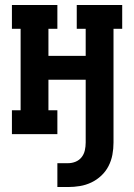

<svg xmlns="http://www.w3.org/2000/svg" viewBox="-20 -540 540 773"><path d="M211 213V117H254Q270 117 284.5 111Q299 105 308.5 93Q318 81 321.5 65.5Q325 50 325 34V-219H175V-96H211V0H28V-96H63V-424H28V-520H211V-424H175V-315H325V-424H289V-520H472V-424H437V34Q437 59 432.5 83Q428 107 417 128.5Q406 150 388 167Q370 184 348 194.5Q326 205 302 209Q278 213 254 213Z"/></svg>

Font: Iosevka Curly Slab
Style: Bold
Weight: 700
Monospace: yes
Designer: Belleve Invis
Foundry: Belleve Invis
Version: Version 22.1.2; ttfautohint (v1.8.4)